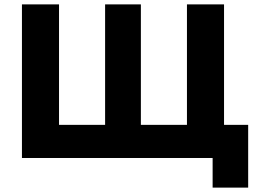

<svg xmlns="http://www.w3.org/2000/svg" viewBox="-20 -720 1191 875"><path d="M832 -151H622V-700H459V-151H249V-700H80V0H949V135H1111V-151H1001V-700H832Z"/></svg>

Font: Glinicke Jost Bold
Style: Bold
Weight: 700
Version: Version 3.710